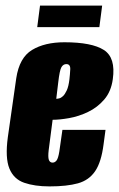

<svg xmlns="http://www.w3.org/2000/svg" viewBox="-20 -653 425 686"><path d="M157 13Q104 13 66.5 0Q29 -13 13.5 -51Q-2 -89 8 -163L38 -373Q49 -447 94.5 -474.5Q140 -502 210 -502Q308 -502 351 -474.5Q394 -447 383 -370Q377 -326 352.5 -297.5Q328 -269 294.5 -253Q261 -237 227 -231Q193 -225 168 -225L154 -117Q151 -92 154.5 -82Q158 -72 168 -72Q176 -72 182 -79.5Q188 -87 192 -112L203 -189H357L350 -137Q342 -74 320 -41.5Q298 -9 258.5 2Q219 13 157 13ZM181 -300Q185 -300 191.5 -301.5Q198 -303 205 -309.5Q212 -316 218.5 -330Q225 -344 228 -369Q230 -386 231 -405Q232 -424 217 -424Q206 -424 199.5 -413Q193 -402 188 -358ZM113 -556 123 -633H345L335 -556Z"/></svg>

Font: Alumni Sans Thin Black
Style: Italic
Weight: 900
Italic angle: -8°
Version: Version 1.016